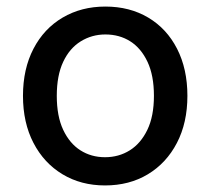

<svg xmlns="http://www.w3.org/2000/svg" viewBox="-20 -553 642 585"><path d="M300 12Q227 12 170.5 -22Q114 -56 82 -117.5Q50 -179 50 -261Q50 -343 82 -404.5Q114 -466 171 -499.5Q228 -533 301 -533Q375 -533 431.5 -499.5Q488 -466 519.5 -404.5Q551 -343 551 -261Q551 -179 519 -117.5Q487 -56 430.5 -22Q374 12 300 12ZM300 -74Q342 -74 375.5 -95Q409 -116 429 -157.5Q449 -199 449 -261Q449 -323 429.5 -364.5Q410 -406 377 -427Q344 -448 301 -448Q260 -448 226 -427Q192 -406 172.5 -364.5Q153 -323 153 -261Q153 -199 172.5 -157.5Q192 -116 225 -95Q258 -74 300 -74Z"/></svg>

Font: DM Sans 10pt Medium
Style: Regular
Weight: 500
Version: Version 4.004;gftools[0.9.30]